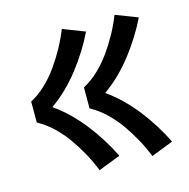

<svg xmlns="http://www.w3.org/2000/svg" viewBox="-82 -677 665 675"><g transform="rotate(-15 250.0 -340.0)"><path d="M392 -83Q379 -116 362 -147Q345 -178 324.5 -207Q304 -236 278.5 -260.5Q253 -285 222 -302V-378Q253 -395 278.5 -419.5Q304 -444 324.5 -473Q345 -502 362 -533Q379 -564 392 -597L472 -566Q456 -533 436.5 -502Q417 -471 394.5 -442Q372 -413 345.5 -387Q319 -361 289 -340Q319 -319 345.5 -293Q372 -267 394.5 -238Q417 -209 436.5 -178Q456 -147 472 -114ZM200 -83Q187 -116 170 -147Q153 -178 132.5 -207Q112 -236 86.5 -260.5Q61 -285 30 -302V-378Q61 -395 86.5 -419.5Q112 -444 132.5 -473Q153 -502 170 -533Q187 -564 200 -597L280 -566Q264 -533 244.5 -502Q225 -471 202.5 -442Q180 -413 153.5 -387Q127 -361 97 -340Q127 -319 153.5 -293Q180 -267 202.5 -238Q225 -209 244.5 -178Q264 -147 280 -114Z"/></g></svg>

Font: Zed Mono
Style: Bold
Weight: 700
Monospace: yes
Designer: Belleve Invis
Foundry: Belleve Invis
Version: Version 1.0.0; ttfautohint (v1.8.4)